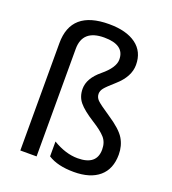

<svg xmlns="http://www.w3.org/2000/svg" viewBox="-140 -870 880 985"><g transform="rotate(20 300.0 -377.5)"><path d="M233.9 -23.9V-105Q303.7 -63 369.1 -63Q473.1 -63 473.1 -147.9Q473.1 -187.5 450.9 -212.4Q428.7 -237.3 380.9 -267.1Q320.8 -305.2 296.4 -335Q272 -364.7 272 -407.2Q272 -464.4 335 -516.1Q397.9 -567.9 397.9 -611.8Q397.9 -691.9 287.1 -691.9Q168.9 -691.9 168.9 -586.9V0H80.1V-585.9Q80.1 -765.1 287.1 -765.1Q381.8 -765.1 434.8 -726.3Q487.8 -687.5 487.8 -615.2Q487.8 -550.8 422.9 -493.7Q381.8 -457.5 369.9 -442.4Q357.9 -427.2 357.9 -411.1Q357.9 -392.1 372.1 -377.4Q386.2 -362.8 445.8 -323.2Q516.1 -276.9 539.1 -238.8Q562 -200.7 562 -152.8Q562 -73.7 513.2 -32Q464.4 9.8 375 9.8Q286.1 9.8 233.9 -23.9Z"/></g></svg>

Font: Droid Sans Mono
Style: Regular
Weight: 400
Monospace: yes
Foundry: Ascender Corporation
Version: Version 1.00 build 112